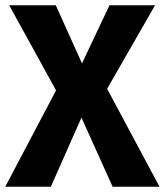

<svg xmlns="http://www.w3.org/2000/svg" viewBox="-24 -713 629 733"><path d="M585 0H406L287 -264L170 0H-4L190 -368L11 -693H189L289 -471L394 -693H568L385 -374Z"/></svg>

Font: Statis Sans
Style: Bold
Weight: 700
Designer: bBox Type GmbH
Foundry: bBox Type GmbH
Version: Version 1.000